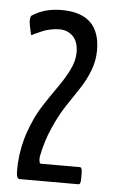

<svg xmlns="http://www.w3.org/2000/svg" viewBox="-46 -742 381 633"><g transform="rotate(5 144.5 -425.5)"><path d="M237.8 -141.6H42.5Q32.2 -141.6 32.2 -168.5Q32.2 -169.4 32.5 -179.9Q32.7 -190.4 32.7 -191.9Q36.1 -248.5 54.2 -299.3Q72.3 -350.1 95.2 -385.7Q118.2 -421.4 140.6 -452.9Q163.1 -484.4 178.5 -515.1Q193.8 -545.9 193.8 -573.7Q193.8 -608.9 176 -627Q158.2 -645 131.3 -645Q116.7 -645 102.1 -641.8Q87.4 -638.7 79.3 -635.5Q71.3 -632.3 59.8 -627Q48.3 -621.6 45.9 -620.6Q38.6 -613.8 37.6 -625.5Q30.8 -654.8 30.8 -662.1Q30.8 -676.3 34.2 -681.2Q75.2 -709 132.8 -709Q260.3 -709 260.3 -586.4Q260.3 -551.8 247.6 -519Q234.9 -486.3 215.1 -456.5Q195.3 -426.8 174.3 -395.3Q153.3 -363.8 133.1 -318.4Q112.8 -272.9 103 -221.7Q102.5 -220.7 102.5 -217.3Q102.5 -198.2 107.9 -198.2H237.8Q245.1 -198.2 245.1 -178.7V-159.7Q245.1 -141.6 237.8 -141.6Z"/></g></svg>

Font: BenchNine
Style: Bold
Weight: 700
Version: Version 1 ; ttfautohint (v0.92.18-e454-dirty) -l 8 -r 50 -G 